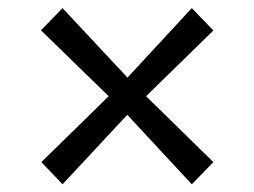

<svg xmlns="http://www.w3.org/2000/svg" viewBox="-20 -558 642 485"><path d="M254.5 -315 83.5 -481.5 138 -537.5 302 -362 464.5 -537.5 519 -481 349 -315 519 -148.5 464.5 -92.5 301.5 -268 138 -92.5 84.5 -148.5Z"/></svg>

Font: Merriweather Text
Style: Regular
Weight: 400
Designer: Eben Sorkin
Foundry: Eben Sorkin
Version: Version 2.100; ttfautohint (v1.7.19-72a1) -l 8 -r 50 -G 200 